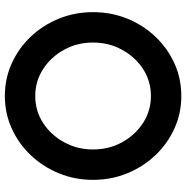

<svg xmlns="http://www.w3.org/2000/svg" viewBox="-8 -745 766 790"><g transform="rotate(-90 375.0 -350.0)"><path d="M375 13Q304 13 241.5 -15.2Q179 -43.5 131.5 -93.5Q84 -143.5 57 -209.2Q30 -275 30 -350Q30 -425 57 -490.8Q84 -556.5 131.5 -606.5Q179 -656.5 241.5 -684.8Q304 -713 375 -713Q446.5 -713 509 -684.8Q571.5 -656.5 619 -606.5Q666.5 -556.5 693.2 -490.8Q720 -425 720 -350Q720 -275 693.2 -209.2Q666.5 -143.5 619 -93.5Q571.5 -43.5 509 -15.2Q446.5 13 375 13ZM375 -112Q436 -112 485.8 -144.2Q535.5 -176.5 565.2 -230.8Q595 -285 595 -350Q595 -415.5 565.2 -469.5Q535.5 -523.5 485.5 -555.8Q435.5 -588 375 -588Q314 -588 264.2 -555.8Q214.5 -523.5 184.8 -469.2Q155 -415 155 -350Q155 -284.5 184.8 -230.5Q214.5 -176.5 264.5 -144.2Q314.5 -112 375 -112Z"/></g></svg>

Font: Urbanist
Style: Bold
Weight: 700
Designer: Corey Hu
Foundry: Corey Hu
Version: Version 1.330; ttfautohint (v1.8.4.7-5d5b)